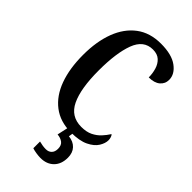

<svg xmlns="http://www.w3.org/2000/svg" viewBox="-291 -799 1114 1114"><g transform="rotate(45 265.5 -242.0)"><path d="M312 10Q224 10 164 -36Q104 -82 74 -164.5Q44 -247 44 -358Q44 -468 75 -550Q106 -632 167 -678Q228 -724 318 -724Q407 -724 453.5 -689.5Q500 -655 500 -609Q500 -576 475.5 -555.5Q451 -535 406 -535Q406 -567 397 -597.5Q388 -628 367 -647.5Q346 -667 309 -667Q234 -667 203 -584.5Q172 -502 172 -358Q172 -210 209 -132.5Q246 -55 332 -55Q374 -55 402.5 -69Q431 -83 451 -104.5Q471 -126 486 -150Q492 -145 495.5 -134Q499 -123 499 -112Q499 -87 481.5 -58.5Q464 -30 423 -10Q382 10 312 10ZM292 240Q278 240 257.5 237Q237 234 223 229V174Q253 182 278 182Q300 182 313.5 168.5Q327 155 327 130Q327 101 309.5 88Q292 75 266 73L284 -9H327L320 34Q359 38 381.5 62Q404 86 404 126Q404 179 373.5 209.5Q343 240 292 240Z"/></g></svg>

Font: Noto Serif Ethiopic ExtraCondensed SemiBold
Style: Regular
Weight: 600
Width: 2
Designer: Monotype Design Team
Foundry: Monotype Imaging Inc.
Version: Version 2.102; ttfautohint (v1.8.4.7-5d5b)